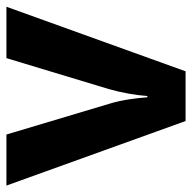

<svg xmlns="http://www.w3.org/2000/svg" viewBox="-20 -564 584 583"><g transform="rotate(-90 271.5 -272.0)"><path d="M196 0H347L543 -544H387L293 -233C282 -195 274 -149 272 -116H268C266 -148 260 -195 248 -233L155 -544H0Z"/></g></svg>

Font: Noto Sans Display
Style: Bold
Weight: 700
Designer: Monotype Design Team
Foundry: Monotype Imaging Inc.
Version: Version 1.900